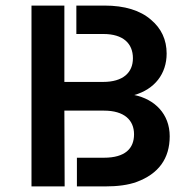

<svg xmlns="http://www.w3.org/2000/svg" viewBox="-20 -669 688 689"><path d="M254 -547H351C422 -547 457 -513 457 -460C457 -408 421 -375 350 -375H211V-547C211 -547 211 -648 211 -649H93V0H212L211 -272H353C426 -272 461 -238 461 -187C461 -136 429 -103 353 -103H256V0H356C402 0 440 -5 470 -16C549 -45 589 -100 589 -180C589 -260 535 -313 462 -328C535 -349 578 -404 578 -477C578 -526 559 -567 522 -598C483 -632 427 -649 355 -649H254Z"/></svg>

Font: Karla
Style: Bold Stencil
Weight: 400
Designer: Jonathan Pinhorn
Version: Version 1.000